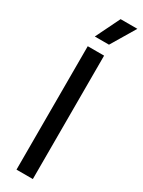

<svg xmlns="http://www.w3.org/2000/svg" viewBox="-248 -972 740 997"><g transform="rotate(30 122.5 -473.5)"><path d="M67 0V-740H165V0ZM73.5 -802 144.5 -947H245L158.5 -802Z"/></g></svg>

Font: Encode Sans Cnd Md
Style: Regular
Weight: 500
Width: 3
Designer: Multiple Designers
Foundry: Impallari Type
Version: Version 3.002; ttfautohint (v1.8.3) -l 8 -r 50 -G 200 -x 14 